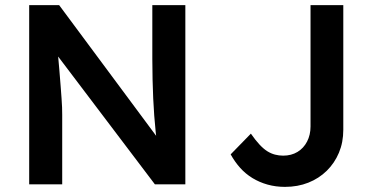

<svg xmlns="http://www.w3.org/2000/svg" viewBox="-20 -720 1488 750"><path d="M94 0V-700H211L617 -153L595 -149Q591 -177 588 -206.5Q585 -236 582.5 -268Q580 -300 578.5 -335Q577 -370 576 -408.5Q575 -447 575 -490V-700H704V0H585L177 -539L203 -546Q208 -490 211.5 -450.5Q215 -411 217 -382.5Q219 -354 220.5 -335Q222 -316 222.5 -300.5Q223 -285 223 -271V0ZM881 -117 960 -198Q978 -172 994 -155Q1010 -138 1024.5 -129Q1039 -120 1054.5 -116Q1070 -112 1086 -112Q1118 -112 1142 -126.5Q1166 -141 1179.5 -167Q1193 -193 1193 -226V-583V-700H1321V-583V-213Q1321 -164 1304 -123.5Q1287 -83 1256.5 -53Q1226 -23 1184.5 -6.5Q1143 10 1093 10Q1057 10 1025 1Q993 -8 966 -24.5Q939 -41 918 -64.5Q897 -88 881 -117Z"/></svg>

Font: Mach Medium
Style: Regular
Weight: 500
Version: Version 1.002